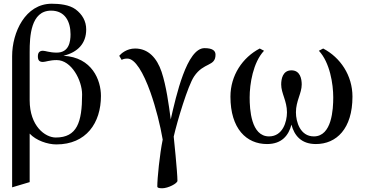

<svg xmlns="http://www.w3.org/2000/svg" viewBox="-20 -762 1969 1029"><path d="M257 -742C116 -742 45 -589 45 -461V242L139 214V-46C173 -9 235 12 282 12C442 12 521 -103 521 -248C521 -332 474 -455 320 -463C397 -482 442 -529 442 -604C442 -649 421 -685 385 -712C351 -737 298 -742 257 -742ZM420 -256C420 -107 393 -25 279 -25C222 -25 139 -86 139 -225V-484C139 -565 144 -705 254 -705C328 -705 358 -647 358 -578C358 -539 350 -480 284 -480C246 -480 223 -490 210 -490C191 -490 183 -479 183 -460C183 -440 190 -430 210 -430C224 -430 246 -440 284 -440C363 -440 420 -331 420 -256Z M632 -441C640 -446 650 -448 663 -448C704 -448 748 -374 786 -268C816 -183 839 -90 852 -14C836 64 823 193 823 238C823 243 829 247 849 247C881 247 931 221 931 207C931 161 911 -30 911 -30C930 -113 987 -303 1020 -352C1072 -430 1135 -404 1135 -469C1135 -489 1121 -504 1076 -504C981 -504 924 -249 895 -122C885 -199 871 -302 846 -377C821 -451 775 -502 704 -502C659 -502 629 -475 619 -463Z M1542 -94C1557 -37 1593 10 1673 10C1783 10 1869 -72 1869 -244C1869 -358 1804 -454 1712 -502L1689 -490C1748 -427 1766 -312 1766 -240C1766 -177 1759 -31 1662 -31C1589 -31 1566 -109 1566 -160C1566 -221 1597 -262 1597 -309C1597 -339 1589 -385 1542 -385C1495 -385 1487 -339 1487 -309C1487 -262 1518 -221 1518 -160C1518 -109 1495 -31 1422 -31C1325 -31 1318 -177 1318 -240C1318 -312 1336 -427 1395 -490L1372 -502C1280 -454 1215 -358 1215 -244C1215 -72 1301 10 1411 10C1491 10 1527 -37 1542 -94Z"/></svg>

Font: Lingua Franca
Style: Regular
Weight: 400
Version: Version 1.19